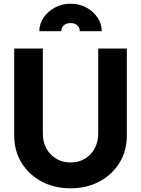

<svg xmlns="http://www.w3.org/2000/svg" viewBox="-20 -1008 764 1040"><path d="M362 12Q450 12 519 -25Q588 -62 627.5 -126.5Q667 -191 667 -273V-745H512V-283Q512 -239 492.5 -203.5Q473 -168 439.5 -148Q406 -128 362 -128Q319 -128 285 -148Q251 -168 231.5 -203.5Q212 -239 212 -283V-745H57V-273Q57 -191 96.5 -126.5Q136 -62 205 -25Q274 12 362 12ZM193 -839H312Q312 -859 326 -871Q340 -883 362 -883Q385 -883 398.5 -871Q412 -859 412 -839H531Q531 -879 508.5 -912.5Q486 -946 448 -967Q410 -988 362 -988Q316 -988 277.5 -967Q239 -946 216 -912.5Q193 -879 193 -839Z"/></svg>

Font: Plus Jakarta Sans ExtraBold
Style: Regular
Weight: 800
Designer: Gumpita Rahayu
Foundry: Tokotype
Version: Version 2.004; ttfautohint (v1.8.3)